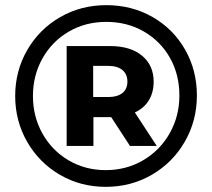

<svg xmlns="http://www.w3.org/2000/svg" viewBox="-20 -723 825 746"><path d="M745 -352Q745 -254 698 -172.5Q651 -91 570 -44Q489 3 391 3Q293 3 212.5 -44Q132 -91 85.5 -172Q39 -253 39 -350Q39 -447 85.5 -528Q132 -609 213 -656Q294 -703 393 -703Q492 -703 572.5 -657Q653 -611 699 -530.5Q745 -450 745 -352ZM677 -352Q677 -433 640.5 -498Q604 -563 539 -600.5Q474 -638 393 -638Q312 -638 247 -600Q182 -562 145 -496Q108 -430 108 -350Q108 -270 145 -204Q182 -138 246.5 -100Q311 -62 391 -62Q471 -62 536.5 -100.5Q602 -139 639.5 -205.5Q677 -272 677 -352ZM504 -286 589 -156H485L412 -268H408H343V-156H239V-544H408Q487 -544 532 -506.5Q577 -469 577 -406Q577 -364 558.5 -333.5Q540 -303 504 -286ZM401 -346Q436 -346 455.5 -361.5Q475 -377 475 -406Q475 -435 455.5 -451Q436 -467 401 -467H342V-346Z"/></svg>

Font: Montserrat-Bold
Style: Bold
Weight: 700
Version: Version 7.200